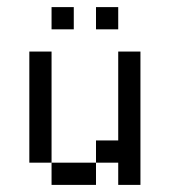

<svg xmlns="http://www.w3.org/2000/svg" viewBox="-20 -520 478 540"><path d="M125 -500V-437.5H187.5V-500ZM250 -500V-437.5H312.5V-500ZM62.5 -375V-62.5H125V-375ZM125 -62.5V0H250V-62.5ZM250 -62.5H312.5V0H375V-375H312.5V-125H250Z"/></svg>

Font: Medodica
Style: Regular
Weight: 400
Version: Version 001.000